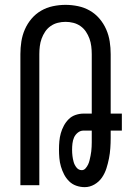

<svg xmlns="http://www.w3.org/2000/svg" viewBox="-20 -763 540 791"><path d="M329 8Q311 8 294 2Q277 -4 264.5 -16.5Q252 -29 244 -44.5Q236 -60 231 -77Q226 -94 224.5 -112Q223 -130 223 -147Q223 -164 224.5 -181Q226 -198 230.5 -214Q235 -230 243 -245Q251 -260 263 -272Q275 -284 291.5 -289.5Q308 -295 324 -295H358V-540Q358 -556 356 -572.5Q354 -589 348.5 -604Q343 -619 334 -632.5Q325 -646 311.5 -655.5Q298 -665 282 -669Q266 -673 250 -673Q234 -673 218 -669Q202 -665 188.5 -655.5Q175 -646 166 -632.5Q157 -619 151.5 -604Q146 -589 144 -572.5Q142 -556 142 -540V0H64V-540Q64 -566 68 -592Q72 -618 82.5 -642Q93 -666 110 -686Q127 -706 149.5 -719Q172 -732 198 -737.5Q224 -743 250 -743Q276 -743 302 -737.5Q328 -732 350.5 -719Q373 -706 390 -686Q407 -666 417.5 -642Q428 -618 432 -592Q436 -566 436 -540V-295H482V-225H436V-195Q436 -174 434.5 -152.5Q433 -131 429 -110.5Q425 -90 418.5 -69.5Q412 -49 400 -31.5Q388 -14 369 -3Q350 8 329 8ZM317 -62Q326 -62 332.5 -69.5Q339 -77 343 -85.5Q347 -94 349 -103Q351 -112 353 -121Q355 -130 356 -139.5Q357 -149 357.5 -158Q358 -167 358 -176.5Q358 -186 358 -195V-225H324Q311 -225 300.5 -216.5Q290 -208 285 -196.5Q280 -185 278.5 -172Q277 -159 277 -146Q277 -133 278.5 -120.5Q280 -108 283.5 -95.5Q287 -83 295.5 -72.5Q304 -62 317 -62Z"/></svg>

Font: Iosevka srxl
Style: Regular
Weight: 400
Monospace: yes
Designer: Belleve Invis
Foundry: Belleve Invis
Version: Version 33.0.1; ttfautohint (v1.8.3)